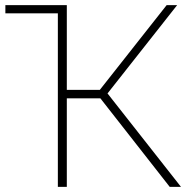

<svg xmlns="http://www.w3.org/2000/svg" viewBox="-20 -730 731 750"><path d="M400 -365 687 0H643L372 -346H241V0H206V-678H1V-710H241V-379H370L631 -710H672Z"/></svg>

Font: Raleway-v4020 ExtraLight
Style: Regular
Weight: 275
Designer: Matt McInerney, Pablo Impallari, Rodrigo Fuenzalida
Foundry: Matt McInerney, Pablo Impallari, Rodrigo Fuenzalida
Version: Version 4.020;PS 004.020;hotconv 1.0.88;makeotf.lib2.5.64775